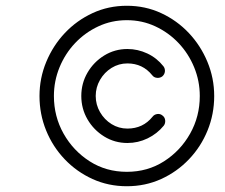

<svg xmlns="http://www.w3.org/2000/svg" viewBox="-20 -621 781 666"><path d="M544 -220Q552 -214 553 -203.5Q554 -193 548 -185Q525 -157 492 -141Q459 -125 422 -125Q378 -125 341.5 -147.5Q305 -170 283.5 -207Q262 -244 262 -288Q262 -332 283.5 -369Q305 -406 341.5 -428.5Q378 -451 422 -451Q458 -451 491 -435.5Q524 -420 547 -391Q547 -391 547 -391Q547 -391 547 -391Q553 -383 552 -373Q551 -363 543 -356Q535 -350 524.5 -351Q514 -352 508 -360Q475 -401 422 -401Q392 -401 367 -385.5Q342 -370 327 -344Q312 -318 312 -288Q312 -258 327 -232Q342 -206 367 -190.5Q392 -175 422 -175Q476 -175 509 -216Q515 -224 525.5 -225.5Q536 -227 544 -220ZM673 -288Q673 -340 653.5 -387.5Q634 -435 599.5 -471.5Q565 -508 519 -529.5Q473 -551 420 -551Q367 -551 321 -529.5Q275 -508 240.5 -471.5Q206 -435 186.5 -387.5Q167 -340 167 -288Q167 -217 200.5 -157.5Q234 -98 291 -61.5Q348 -25 420 -25Q492 -25 549 -61.5Q606 -98 639.5 -157.5Q673 -217 673 -288ZM117 -288Q117 -350 140.5 -406.5Q164 -463 205 -506.5Q246 -550 301 -575.5Q356 -601 420 -601Q484 -601 539 -575.5Q594 -550 635 -506.5Q676 -463 699.5 -406.5Q723 -350 723 -288Q723 -225 700 -168.5Q677 -112 635.5 -68.5Q594 -25 539 0Q484 25 420 25Q356 25 301 0Q246 -25 204.5 -68.5Q163 -112 140 -168.5Q117 -225 117 -288Z"/></svg>

Font: FRB American Cursive Semibold
Style: Italic
Weight: 600
Italic angle: -25°
Version: Version 2.0;Modular Font Editor K font №1